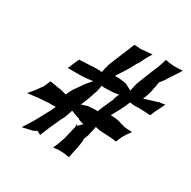

<svg xmlns="http://www.w3.org/2000/svg" viewBox="-138 -719 867 871"><g transform="rotate(30 295.0 -284.0)"><path d="M21 -141 22 -140C49 -144 82 -148 112 -149L134 -151V-150L164 -151C160 -142 156 -134 153 -126L152 -125L117 -60C105 -38 89 -15 77 5L78 6C92 3 111 -2 127 -5C133 -7 141 -11 145 -15C153 -13 159 -9 166 -5L187 -56L212 -111V-112L213 -113L222 -130C228 -144 233 -160 237 -173C250 -168 267 -161 283 -157L284 -154C293 -151 302 -147 311 -146H312C306 -139 298 -132 291 -125C288 -125 285 -128 283 -130L282 -129C283 -127 286 -124 287 -120L270 -48C263 -28 255 -4 246 14L247 15C258 13 274 11 287 12C301 12 316 15 329 17L330 16C334 -3 338 -24 343 -45L348 -83C348 -84 347 -86 346 -87C349 -96 355 -109 358 -118V-123C362 -136 365 -152 367 -163C378 -160 393 -157 406 -157L445 -155C456 -155 469 -152 478 -151H479C483 -162 490 -178 496 -189C504 -202 513 -214 520 -224L521 -225C510 -225 495 -226 483 -227L436 -240C424 -242 410 -243 399 -243C414 -271 434 -304 446 -337C455 -335 469 -334 480 -334L491 -335C511 -335 535 -333 553 -332H554C563 -358 578 -382 589 -407L590 -408C580 -406 569 -405 559 -404L557 -402C533 -396 508 -387 488 -381C495 -396 502 -417 506 -435V-440C510 -453 512 -470 514 -480H513C519 -488 532 -502 538 -514C552 -537 569 -560 581 -581C567 -580 549 -579 533 -579L530 -580C517 -580 502 -583 491 -585H490C487 -573 482 -557 477 -544L462 -508H461V-506L433 -435C427 -419 422 -398 420 -384C411 -389 396 -396 385 -402C367 -405 344 -408 326 -407C338 -426 355 -450 368 -473L387 -508C388 -509 389 -509 390 -510L405 -541C411 -553 418 -565 425 -575L424 -576C412 -575 399 -573 386 -573L369 -571H364C353 -572 342 -573 332 -573C324 -553 316 -532 307 -512L277 -438C272 -423 268 -404 266 -392C254 -394 233 -394 219 -393L148 -389C140 -370 132 -351 123 -331H196C215 -332 237 -334 253 -337C243 -326 229 -310 219 -295L191 -255C185 -245 180 -232 175 -222C165 -224 156 -228 145 -230C124 -232 105 -237 86 -239H85C80 -227 75 -213 68 -201L60 -191C49 -173 32 -154 21 -141ZM257 -217C261 -226 267 -239 271 -250L290 -305C293 -316 296 -330 296 -338C305 -336 319 -336 330 -337L356 -338C366 -339 376 -341 385 -343C381 -335 377 -324 374 -314C374 -312 373 -310 373 -308C370 -301 365 -293 363 -286L350 -257C347 -249 341 -236 339 -229C324 -230 305 -228 289 -227C278 -224 266 -220 257 -217Z"/></g></svg>

Font: Charger Mayhem
Style: Obl
Weight: 400
Designer: Jasper
Foundry: Cannot Into Space Fonts
Version: Version 0.98